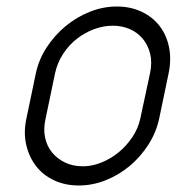

<svg xmlns="http://www.w3.org/2000/svg" viewBox="-20 -570 543 590"><path d="M90 -344Q99 -387 123.5 -424.5Q148 -462 182 -490Q216 -518 256.5 -534Q297 -550 339 -550Q381 -550 415 -534Q449 -518 470.5 -490Q492 -462 499.5 -424.5Q507 -387 498 -344L469 -205Q460 -163 436 -125.5Q412 -88 378.5 -60Q345 -32 304.5 -16Q264 0 222 0Q180 0 146 -16Q112 -32 90.5 -60Q69 -88 60.5 -125.5Q52 -163 61 -205ZM120 -205Q113 -174 118.5 -147.5Q124 -121 140 -101.5Q156 -82 180 -70.5Q204 -59 235 -59Q263 -59 291.5 -70.5Q320 -82 344 -101.5Q368 -121 386 -147.5Q404 -174 411 -205L441 -345Q448 -378 441.5 -404.5Q435 -431 419 -450.5Q403 -470 379 -480.5Q355 -491 327 -491Q298 -491 269.5 -480.5Q241 -470 216.5 -451Q192 -432 174 -404.5Q156 -377 149 -344Z"/></svg>

Font: VDS
Style: Thin Italic
Weight: 100
Width: 0
Designer: artmaker
Foundry: artmaker
Version: Version 1.000 2012 initial release